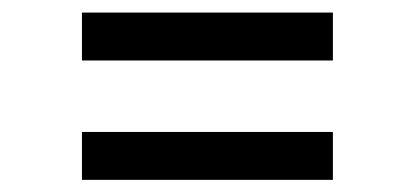

<svg xmlns="http://www.w3.org/2000/svg" viewBox="-20 -475 676 313"><path d="M113.6 -454.5H522.7V-376.4H113.6ZM113.6 -259.9H522.7V-181.8H113.6Z"/></svg>

Font: Inter UI
Style: Regular
Weight: 400
Designer: Rasmus Andersson
Foundry: rsms
Version: Version 2.2